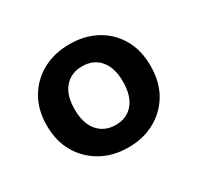

<svg xmlns="http://www.w3.org/2000/svg" viewBox="-82 -812 530 513"><g transform="rotate(-30 182.5 -556.0)"><path d="M183 -397Q136 -397 100 -417Q64 -437 43 -472.5Q22 -508 22 -557Q22 -605 43 -640.5Q64 -676 100 -695.5Q136 -715 183 -715Q229 -715 265 -695.5Q301 -676 321.5 -640.5Q342 -605 342 -557Q342 -508 321.5 -472.5Q301 -437 265 -417Q229 -397 183 -397ZM183 -466Q217 -466 237 -489.5Q257 -513 257 -557Q257 -600 237 -623.5Q217 -647 182 -647Q149 -647 128.5 -624Q108 -601 108 -557Q108 -513 128.5 -489.5Q149 -466 183 -466Z"/></g></svg>

Font: Nunito Sans 10pt
Style: Bold
Weight: 700
Designer: Vernon Adams
Foundry: Vernon Adams
Version: Version 3.101;gftools[0.9.27]